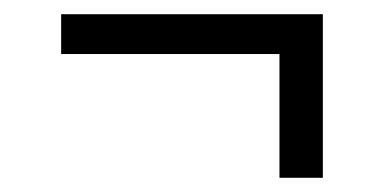

<svg xmlns="http://www.w3.org/2000/svg" viewBox="-20 -388 540 270"><path d="M373 -138V-312H66V-368H434V-138Z"/></svg>

Font: Iosevka Term Light
Style: Regular
Weight: 300
Monospace: yes
Designer: Belleve Invis
Foundry: Belleve Invis
Version: Version 9.0.1; ttfautohint (v1.8.3)